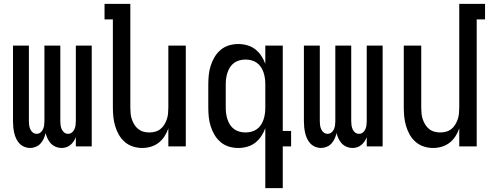

<svg xmlns="http://www.w3.org/2000/svg" viewBox="-20 -755 2540 990"><path d="M135 8Q120 8 105.5 2Q91 -4 80.5 -15Q70 -26 63.5 -40Q57 -54 53.5 -69Q50 -84 48.5 -99.5Q47 -115 47 -130V-520H129V-130Q129 -119 130.5 -108.5Q132 -98 136.5 -88Q141 -78 149.5 -71.5Q158 -65 169 -65Q180 -65 188.5 -71.5Q197 -78 201.5 -88Q206 -98 207.5 -108.5Q209 -119 209 -130V-520H291V-130Q291 -119 292.5 -108.5Q294 -98 298.5 -88Q303 -78 311.5 -71.5Q320 -65 331 -65Q342 -65 350.5 -71.5Q359 -78 363.5 -88Q368 -98 369.5 -108.5Q371 -119 371 -130V-520H453V0H371V-48Q367 -37 360 -26.5Q353 -16 343.5 -8Q334 0 322 4Q310 8 297 8Q282 8 267.5 2Q253 -4 242.5 -15Q232 -26 225.5 -40Q219 -54 215 -69Q212 -54 205.5 -40Q199 -26 189 -15Q179 -4 164.5 2Q150 8 135 8Z M713 8Q689 8 665.5 0.5Q642 -7 623.5 -23Q605 -39 593 -60Q581 -81 574 -104.5Q567 -128 564.5 -152Q562 -176 562 -200V-655H519V-735H652V-200Q652 -185 653.5 -169.5Q655 -154 660 -139.5Q665 -125 673 -112Q681 -99 693 -89.5Q705 -80 720 -76Q735 -72 750 -72Q765 -72 780 -76Q795 -80 807 -89.5Q819 -99 827 -112Q835 -125 840 -139.5Q845 -154 846.5 -169.5Q848 -185 848 -200V-520H938V0H848V-93Q841 -72 828.5 -52.5Q816 -33 798 -19Q780 -5 758 1.5Q736 8 713 8Z M1246 -72Q1261 -72 1276.5 -76Q1292 -80 1304.5 -89Q1317 -98 1325.5 -111Q1334 -124 1339 -139Q1344 -154 1346 -169.5Q1348 -185 1348 -200V-320Q1348 -335 1346 -350.5Q1344 -366 1339 -381Q1334 -396 1325.5 -409Q1317 -422 1304.5 -431Q1292 -440 1276.5 -444Q1261 -448 1246 -448Q1231 -448 1215.5 -444Q1200 -440 1187.5 -431Q1175 -422 1166.5 -409Q1158 -396 1153 -381Q1148 -366 1146 -350.5Q1144 -335 1144 -320V-200Q1144 -185 1146 -169.5Q1148 -154 1153 -139Q1158 -124 1166.5 -111Q1175 -98 1187.5 -89Q1200 -80 1215.5 -76Q1231 -72 1246 -72ZM1348 215V-94Q1340 -72 1327 -52.5Q1314 -33 1296 -19Q1278 -5 1255 1.5Q1232 8 1209 8Q1184 8 1160.5 1Q1137 -6 1118 -22Q1099 -38 1086.5 -59Q1074 -80 1066.5 -103.5Q1059 -127 1056.5 -151.5Q1054 -176 1054 -200V-320Q1054 -344 1056.5 -368.5Q1059 -393 1066.5 -416.5Q1074 -440 1086.5 -461Q1099 -482 1118 -498Q1137 -514 1160.5 -521Q1184 -528 1209 -528Q1232 -528 1255 -521.5Q1278 -515 1296 -501Q1314 -487 1327 -467.5Q1340 -448 1348 -426V-520H1438V-80H1481V0H1438V215Z M1635 8Q1620 8 1605.5 2Q1591 -4 1580.5 -15Q1570 -26 1563.5 -40Q1557 -54 1553.5 -69Q1550 -84 1548.5 -99.5Q1547 -115 1547 -130V-520H1629V-130Q1629 -119 1630.5 -108.5Q1632 -98 1636.5 -88Q1641 -78 1649.5 -71.5Q1658 -65 1669 -65Q1680 -65 1688.5 -71.5Q1697 -78 1701.5 -88Q1706 -98 1707.5 -108.5Q1709 -119 1709 -130V-520H1791V-130Q1791 -119 1792.5 -108.5Q1794 -98 1798.5 -88Q1803 -78 1811.5 -71.5Q1820 -65 1831 -65Q1842 -65 1850.5 -71.5Q1859 -78 1863.5 -88Q1868 -98 1869.5 -108.5Q1871 -119 1871 -130V-520H1953V0H1871V-48Q1867 -37 1860 -26.5Q1853 -16 1843.5 -8Q1834 0 1822 4Q1810 8 1797 8Q1782 8 1767.5 2Q1753 -4 1742.5 -15Q1732 -26 1725.5 -40Q1719 -54 1715 -69Q1712 -54 1705.5 -40Q1699 -26 1689 -15Q1679 -4 1664.5 2Q1650 8 1635 8Z M2213 8Q2189 8 2165.5 0.5Q2142 -7 2123.5 -23Q2105 -39 2093 -60Q2081 -81 2074 -104.5Q2067 -128 2064.5 -152Q2062 -176 2062 -200V-520H2152V-200Q2152 -185 2153.5 -169.5Q2155 -154 2160 -139.5Q2165 -125 2173 -112Q2181 -99 2193 -89.5Q2205 -80 2220 -76Q2235 -72 2250 -72Q2265 -72 2280 -76Q2295 -80 2307 -89.5Q2319 -99 2327 -112Q2335 -125 2340 -139.5Q2345 -154 2346.5 -169.5Q2348 -185 2348 -200V-735H2481V-655H2438V0H2348V-93Q2341 -72 2328.5 -52.5Q2316 -33 2298 -19Q2280 -5 2258 1.5Q2236 8 2213 8Z"/></svg>

Font: Iosevka Fixed Medium
Style: Regular
Weight: 500
Monospace: yes
Designer: Belleve Invis
Foundry: Belleve Invis
Version: Version 32.3.0